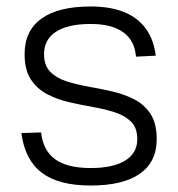

<svg xmlns="http://www.w3.org/2000/svg" viewBox="-20 -567 550 593"><path d="M260 6Q161 6 109 -33.5Q57 -73 46 -156L107 -158Q113 -102 150.5 -75Q188 -48 260 -48Q329 -48 366.5 -71Q404 -94 404 -137Q404 -172 385 -191Q366 -210 335 -220Q304 -230 267 -236.5Q230 -243 193 -251.5Q156 -260 125 -276.5Q94 -293 75 -322Q56 -351 56 -400Q56 -472 108 -509.5Q160 -547 260 -547Q320 -547 362.5 -530Q405 -513 430 -479Q455 -445 461 -395L400 -392Q396 -442 360.5 -467.5Q325 -493 260 -493Q190 -493 153 -469Q116 -445 116 -400Q116 -365 135 -345.5Q154 -326 185 -316Q216 -306 253 -299.5Q290 -293 327 -284.5Q364 -276 395 -260Q426 -244 445 -215Q464 -186 464 -137Q464 -67 412 -30.5Q360 6 260 6Z"/></svg>

Font: Pathway Extreme 8pt Thin
Style: Regular
Weight: 100
Version: Version 1.001;gftools[0.9.26]